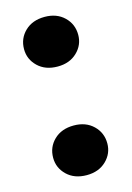

<svg xmlns="http://www.w3.org/2000/svg" viewBox="-96 -636 477 695"><g transform="rotate(-15 142.0 -288.5)"><path d="M243 -84Q243 -46 215 -19Q187 8 142 8Q96 8 68 -19Q40 -46 40 -84Q40 -124 68 -151Q96 -178 142 -178Q187 -178 215 -151Q243 -124 243 -84ZM243 -491Q243 -453 215 -426Q187 -399 142 -399Q96 -399 68 -426Q40 -453 40 -491Q40 -531 68 -558Q96 -585 142 -585Q187 -585 215 -558Q243 -531 243 -491Z"/></g></svg>

Font: SVN-Poppins
Style: Bold
Weight: 700
Designer: Ninad Kale (Devanagari), Jonny Pinhorn (Latin)
Foundry: Indian Type Foundry
Version: Version 3.200;PS 1.000;hotconv 16.6.54;makeotf.lib2.5.65590